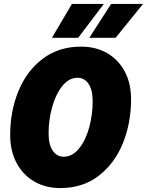

<svg xmlns="http://www.w3.org/2000/svg" viewBox="-20 -948 750 980"><path d="M32 -259Q32 -380 74 -483Q116 -586 198 -648Q280 -710 394 -710Q469 -710 526.5 -677Q584 -644 616.5 -583.5Q649 -523 649 -441Q649 -320 607 -216.5Q565 -113 483.5 -50.5Q402 12 288 12Q213 12 155 -21.5Q97 -55 64.5 -116.5Q32 -178 32 -259ZM305 -148Q349 -148 383 -189.5Q417 -231 435 -296.5Q453 -362 453 -432Q453 -489 432 -520Q411 -551 376 -551Q332 -551 298.5 -509.5Q265 -468 246.5 -402.5Q228 -337 228 -267Q228 -210 249 -179Q270 -148 305 -148ZM347 -928H510L379 -755H245ZM547 -928H710L570 -755H436Z"/></svg>

Font: Azeret Mono ExtraBold
Style: Italic
Weight: 800
Italic angle: -12°
Designer: Martin Vácha
Foundry: Displaay
Version: Version 1.000; Glyphs 3.0.3, build 3074